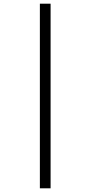

<svg xmlns="http://www.w3.org/2000/svg" viewBox="-20 -780 491 1040"><path d="M196 240H254V-760H196Z"/></svg>

Font: Noto Serif Lao ExtraCondensed SemiBold
Style: Regular
Weight: 600
Width: 2
Designer: Monotype Design Team
Foundry: Monotype Imaging Inc.
Version: Version 2.003